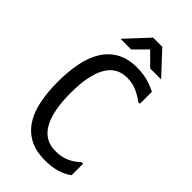

<svg xmlns="http://www.w3.org/2000/svg" viewBox="-265 -957 1030 1030"><g transform="rotate(45 250.0 -442.0)"><path d="M458 -136V-49Q398 -4 301 -4Q230 -4 182.5 -29.5Q135 -55 105.5 -101Q76 -147 63.5 -211Q51 -275 51 -351Q51 -427 63.5 -492Q76 -557 105 -604.5Q134 -652 181 -679Q228 -706 298 -706Q343 -706 379 -696Q415 -686 446 -670V-579H434Q408 -599 374.5 -614.5Q341 -630 299 -630Q220 -630 181 -560.5Q142 -491 142 -358Q142 -220 182.5 -149.5Q223 -79 304 -79Q346 -79 378.5 -91.5Q411 -104 446 -136ZM315 -880 434 -752H351L279 -824L207 -752H126L245 -880Z"/></g></svg>

Font: D2Coding
Style: Regular
Weight: 400
Monospace: yes
Designer: Yong-Rak Park; Jeong-Hwan Yoon; Sang-Min Lee;
Foundry: NHN Corporation
Version: Version 1.3.2; Build 20180524